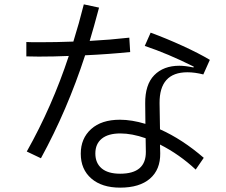

<svg xmlns="http://www.w3.org/2000/svg" viewBox="-20 -830 1040 882"><path d="M578 -591Q480 -581 371 -576Q289 -324 168 -103L103 -134Q220 -342 296 -573Q227 -570 158 -570Q119 -570 101 -571V-637Q117 -636 160 -636Q239 -636 317 -639Q343 -722 365 -810L435 -795Q410 -701 392 -642Q486 -647 574 -657ZM715 -236Q818 -190 916 -105L879 -51Q804 -121 715 -166L716 -126Q717 -51 669 -9.5Q621 32 532 32Q448 32 399.5 -10Q351 -52 351 -124Q351 -194 398.5 -237Q446 -280 531 -280Q585 -280 648 -261L647 -354Q646 -441 688.5 -484.5Q731 -528 804 -528Q831 -528 869 -520L870 -524Q750 -584 645 -619L672 -680Q743 -654 818.5 -619.5Q894 -585 944 -555L914 -488Q875 -498 841 -498Q712 -498 713 -356ZM649 -195Q586 -217 533 -217Q477 -217 447.5 -193Q418 -169 418 -125Q418 -81 447 -56.5Q476 -32 532 -32Q651 -32 650 -133Z"/></svg>

Font: IBM Plex Sans SC
Style: Regular
Weight: 400
Designer: Mike Abbink; Paul van der Laan; Pieter van Rosmalen; Eunyou Noh; Wujin Sim; Chorong Kim; Dohee Lee; Yejin We; Jinhee Kim
Foundry: Sandoll Inc.
Version: Version 1.000